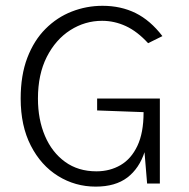

<svg xmlns="http://www.w3.org/2000/svg" viewBox="-20 -648 668 678"><path d="M318 11Q245.5 11 185 -26.5Q124.5 -64 88.8 -133.8Q53 -203.5 53 -300Q53 -382.5 76.5 -444Q100 -505.5 140.8 -546.2Q181.5 -587 233.5 -607.2Q285.5 -627.5 342 -627.5Q407 -627.5 459 -601.8Q511 -576 553.5 -520.5L503 -495.5Q465 -537 424.5 -555.8Q384 -574.5 340.5 -574.5Q280 -574.5 228.2 -541.5Q176.5 -508.5 145.2 -447Q114 -385.5 114 -300Q114 -226 138.8 -168Q163.5 -110 209.8 -76.5Q256 -43 320.5 -43Q368 -43 405.8 -65Q443.5 -87 465.2 -133Q487 -179 487 -251H510Q510 -171.5 491 -112.5Q472 -53.5 429.8 -21.2Q387.5 11 318 11ZM499.5 0 487 -150.5V-252L323 -258V-300H544.5V0Z"/></svg>

Font: Karla Light
Style: Regular
Weight: 300
Designer: Jonathan Pinhorn
Version: Version 2.004;gftools[0.9.33]